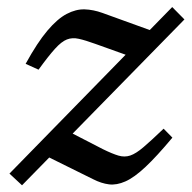

<svg xmlns="http://www.w3.org/2000/svg" viewBox="-20 -526 558 558"><path d="M7.5 -21.5 480.5 -505.5 516 -469.5 44 12.5ZM92 -323.5 54.5 -340.5Q88.5 -402.5 117.8 -437Q147 -471.5 173.8 -485.5Q200.5 -499.5 225.8 -498.8Q251 -498 277.5 -488.5L442 -429L380 -354.5L257 -398.5Q228 -409 209 -413.2Q190 -417.5 174.2 -411.2Q158.5 -405 139.8 -384.2Q121 -363.5 92 -323.5ZM251 -5 112.5 -73.5 181 -143 279 -92.5Q306.5 -79 324.2 -73.8Q342 -68.5 358.5 -74Q375 -79.5 397.2 -98.5Q419.5 -117.5 455.5 -152L481 -126Q435.5 -71.5 402.8 -40.8Q370 -10 344.5 1.2Q319 12.5 296.8 9.8Q274.5 7 251 -5Z"/></svg>

Font: Newsreader 9pt
Style: Italic
Weight: 400
Italic angle: -17°
Designer: Hugues Gentile
Foundry: Production Type
Version: Version 1.003